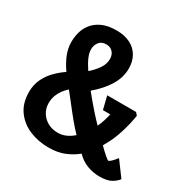

<svg xmlns="http://www.w3.org/2000/svg" viewBox="-164 -881 1024 1037"><g transform="rotate(30 348.5 -362.0)"><path d="M269 4Q206 4 151.5 -18.5Q97 -41 63 -87.5Q29 -134 29 -204Q29 -250 47 -286.5Q65 -323 92.5 -350.5Q120 -378 150 -398Q136 -418 125.5 -437Q115 -456 107.5 -474.5Q100 -493 96 -512.5Q92 -532 92 -553Q92 -582 100 -612.5Q108 -643 128.5 -669Q149 -695 184.5 -711.5Q220 -728 274 -728Q324 -728 359.5 -710Q395 -692 414 -659Q433 -626 433 -582Q433 -526 401 -474Q369 -422 314 -376Q331 -355 349 -333.5Q367 -312 389 -287Q411 -262 441 -231Q451 -251 458 -273.5Q465 -296 470 -318H424L404 -399H584L598 -383Q595 -363 587 -327.5Q579 -292 564 -249Q549 -206 524 -163L519 -153Q542 -130 561.5 -113Q581 -96 586 -96Q591 -96 602.5 -107Q614 -118 629 -137L697 -45Q685 -28 659.5 -13Q634 2 586 2Q547 2 509.5 -12Q472 -26 442 -57Q412 -32 370 -14Q328 4 269 4ZM273 -90Q299 -90 323 -100.5Q347 -111 368 -130Q356 -142 342 -158Q328 -174 312 -193Q296 -212 279.5 -233.5Q263 -255 245 -277.5Q227 -300 209 -323Q192 -308 179 -290Q166 -272 158.5 -251Q151 -230 151 -204Q151 -173 166.5 -147Q182 -121 209.5 -105.5Q237 -90 273 -90ZM250 -461Q281 -488 300 -516.5Q319 -545 319 -575Q319 -592 312.5 -605.5Q306 -619 293.5 -627Q281 -635 263 -635Q234 -635 219 -616Q204 -597 204 -570Q204 -549 215 -523Q226 -497 250 -461Z"/></g></svg>

Font: Kreon Light SemiBold
Style: Regular
Weight: 600
Version: Version 2.002